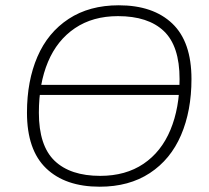

<svg xmlns="http://www.w3.org/2000/svg" viewBox="-20 -698 791 726"><path d="M82 -272Q82 -392 121.5 -483.5Q161 -575 239.5 -626.5Q318 -678 429 -678Q559 -678 631.5 -609Q704 -540 704 -399Q704 -279 664.5 -187Q625 -95 546.5 -43.5Q468 8 357 8Q227 8 154.5 -61.5Q82 -131 82 -272ZM659 -399Q659 -524 599.5 -580.5Q540 -637 426 -637Q331 -637 263.5 -591.5Q196 -546 161.5 -464Q127 -382 127 -272Q127 -147 186.5 -90Q246 -33 359 -33Q455 -33 522.5 -78.5Q590 -124 624.5 -207Q659 -290 659 -399ZM113 -377H688L682 -339H107Z"/></svg>

Font: SN Pro Thin
Style: Italic
Weight: 200
Italic angle: -9°
Designer: Tobias Whetton
Foundry: Supernotes
Version: Version 1.003;Glyphs 3.3 (3324)